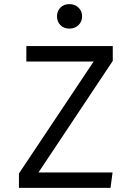

<svg xmlns="http://www.w3.org/2000/svg" viewBox="-20 -913 640 933"><path d="M527 -75 517 0H72V-70L435 -614H108V-689H528V-617L167 -75ZM379 -834Q379 -808 361.5 -791Q344 -774 317 -774Q290 -774 273.5 -791Q257 -808 257 -834Q257 -859 273.5 -876Q290 -893 317 -893Q344 -893 361.5 -876Q379 -859 379 -834Z"/></svg>

Font: FiraDG Mono
Style: Regular
Weight: 400
Designer: Carrois Corporate & Edenspiekermann AG
Foundry: Carrois Corporate GbR & Edenspiekermann AG
Version: Version 3.206